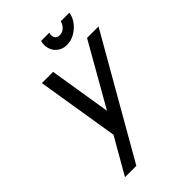

<svg xmlns="http://www.w3.org/2000/svg" viewBox="-256 -776 1088 1088"><g transform="rotate(-45 288.5 -232.0)"><path d="M515 -673H446L444 -666Q439 -649 423.5 -635Q408 -621 387 -621Q366 -621 357.5 -634.5Q349 -648 353 -666L355 -673H289L287 -666Q281 -636 291 -610Q301 -584 323.5 -568.5Q346 -553 377 -553Q408 -553 437 -568.5Q466 -584 487 -610Q508 -636 514 -666ZM79 209H170L577 -501H485L273 -129L213 -501H123L203 -7Z"/></g></svg>

Font: Advent Pro SemiBold
Style: Italic
Weight: 600
Italic angle: -12°
Version: Version 3.000